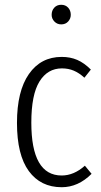

<svg xmlns="http://www.w3.org/2000/svg" viewBox="-20 -772 422 803"><path d="M360 -481 333 -447Q311 -467 288.5 -476.5Q266 -486 239 -486Q179 -486 145 -431Q111 -376 111 -259Q111 -38 238 -38Q289 -38 335 -79L363 -45Q307 11 238 11Q150 11 100.5 -56.5Q51 -124 51 -258Q51 -391 101 -462.5Q151 -534 238 -534Q274 -534 303 -521.5Q332 -509 360 -481ZM276 -710Q276 -694 265 -682Q254 -670 236 -670Q219 -670 207.5 -682Q196 -694 196 -710Q196 -728 207 -740Q218 -752 236 -752Q254 -752 265 -740Q276 -728 276 -710Z"/></svg>

Font: Fira Sans Extra Condensed Light
Style: Regular
Weight: 300
Width: 1
Designer: Carrois Corporate & Edenspiekermann AG
Foundry: Carrois Corporate GbR & Edenspiekermann AG
Version: Version 4.203